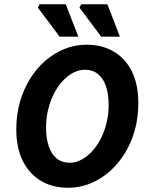

<svg xmlns="http://www.w3.org/2000/svg" viewBox="-20 -875 700 907"><path d="M301.8 12Q227.7 12 172.8 -20.9Q117.8 -53.9 87.3 -115.6Q56.9 -177.3 56.9 -263.6Q56.9 -333 74.2 -393.7Q91.6 -454.3 122.7 -503.9Q153.9 -553.5 195.5 -589.3Q237.2 -625.1 286.2 -644.4Q335.2 -663.8 388.5 -663.8Q463 -663.8 518.3 -630.8Q573.5 -597.9 603.5 -536.4Q633.4 -474.9 633.4 -388.2Q633.4 -318.7 616.3 -258.1Q599.2 -197.5 567.8 -147.9Q536.4 -98.3 494.8 -62.5Q453.2 -26.6 404.2 -7.3Q355.2 12 301.8 12ZM309 -106.2Q336.7 -106.2 363.4 -119.9Q390.2 -133.6 413.6 -158.6Q437.1 -183.6 454.9 -217.7Q472.8 -251.8 483 -292.7Q493.2 -333.6 493.2 -379.1Q493.2 -430.9 480.4 -468.1Q467.6 -505.3 442.5 -525.4Q417.5 -545.6 381.4 -545.6Q353.6 -545.6 326.9 -531.9Q300.2 -518.2 276.7 -493.1Q253.2 -468.1 235.6 -434Q218 -400 207.8 -359Q197.6 -318.1 197.6 -272.7Q197.6 -220.8 210.4 -183.7Q223.2 -146.5 248 -126.3Q272.8 -106.2 309 -106.2ZM261.6 -701.8 158.8 -839.2 167.4 -854.7H290.8L350 -701.8ZM458.1 -701.8 355.3 -839.2 363.9 -854.7H487.3L546.5 -701.8Z"/></svg>

Font: Source Sans 3 VF
Style: Italic
Weight: 200
Italic angle: -11°
Designer: Paul D. Hunt
Foundry: Adobe Systems Incorporated
Version: Version 3.042;hotconv 1.0.118;makeotfexe 2.5.65603